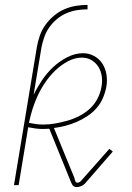

<svg xmlns="http://www.w3.org/2000/svg" viewBox="-20 -755 540 783"><path d="M292 8Q286 8 281.5 5Q277 2 274.5 -2Q272 -6 270 -11Q268 -16 266 -21L181 -230Q174 -230 167.5 -229.5Q161 -229 155 -229Q140 -229 125 -231Q110 -233 95 -236L56 0H37L130 -561Q134 -585 142 -608.5Q150 -632 164.5 -652.5Q179 -673 199 -690Q219 -707 242 -717Q265 -727 289 -731Q313 -735 337 -735V-717Q315 -717 293.5 -713.5Q272 -710 251 -701Q230 -692 212 -677Q194 -662 181 -643.5Q168 -625 160.5 -603.5Q153 -582 149 -561L117 -368Q132 -399 151.5 -428Q171 -457 196.5 -481Q222 -505 254 -521.5Q286 -538 319 -538Q343 -538 364 -526.5Q385 -515 397.5 -495.5Q410 -476 414 -452Q418 -428 414 -403Q410 -380 400.5 -357Q391 -334 374.5 -315Q358 -296 337 -282Q316 -268 293 -258Q270 -248 246.5 -242Q223 -236 200 -233L284 -28Q284 -26 284.5 -24Q285 -22 286 -20V-19Q287 -16 289 -13Q291 -10 295 -10Q299 -10 303.5 -12Q308 -14 311 -18L426 -148L440 -137L326 -6Q319 1 310 4.5Q301 8 292 8ZM156 -247Q181 -247 206 -251.5Q231 -256 255.5 -263Q280 -270 303.5 -282Q327 -294 346.5 -312Q366 -330 378 -353.5Q390 -377 394 -402Q398 -423 395 -444Q392 -465 381.5 -482Q371 -499 353.5 -509.5Q336 -520 314 -520Q285 -520 257 -505Q229 -490 206.5 -468.5Q184 -447 166 -421Q148 -395 135 -367.5Q122 -340 113 -311.5Q104 -283 98 -254Q113 -251 127 -249Q141 -247 156 -247Z"/></svg>

Font: Iosevka Slab Thin
Style: Italic
Weight: 100
Italic angle: -9°
Monospace: yes
Designer: Belleve Invis
Foundry: Belleve Invis
Version: Version 11.1.1; ttfautohint (v1.8.3)